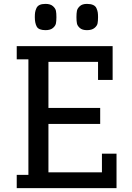

<svg xmlns="http://www.w3.org/2000/svg" viewBox="-20 -967 676 987"><path d="M66 -662H126V-68H66V0H579V-177H504V-81H229V-330H495V-412H229V-649H484V-556H559V-730H66ZM214 -812Q179 -812 169 -830Q159 -848 159 -879Q159 -894 160.5 -903.5Q162 -913 167 -924.5Q172 -936 183.5 -941.5Q195 -947 214 -947Q239 -947 252 -935.5Q265 -924 267.5 -911.5Q270 -899 270 -879Q270 -859 267.5 -846.5Q265 -834 252 -823Q239 -812 214 -812ZM427 -812Q403 -812 390.5 -823Q378 -834 375.5 -846.5Q373 -859 373 -879Q373 -899 375.5 -911.5Q378 -924 390.5 -935.5Q403 -947 427 -947Q446 -947 458.5 -941.5Q471 -936 476 -924.5Q481 -913 482.5 -903.5Q484 -894 484 -879Q484 -859 481.5 -846.5Q479 -834 465.5 -823Q452 -812 427 -812Z"/></svg>

Font: Glegoo
Style: Bold
Weight: 700
Version: Version 2.0.1; ttfautohint (v0.9) -r 48 -G 60